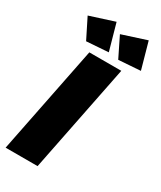

<svg xmlns="http://www.w3.org/2000/svg" viewBox="-229 -1004 907 1082"><g transform="rotate(30 224.5 -463.5)"><path d="M353 -701H145L5 0H213ZM192 -927 33 -876 98 -746 240 -756ZM401 -927 243 -876 307 -746 449 -756Z"/></g></svg>

Font: Argentum Sans ExtraBold
Style: Italic
Weight: 800
Italic angle: -11.3°
Designer: Julieta Ulanovsky
Foundry: Julieta Ulanovsky
Version: Version 5.001;February 15, 2019;FontCreator 11.5.0.2425 64-b